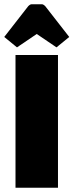

<svg xmlns="http://www.w3.org/2000/svg" viewBox="-23 -884 346 904"><path d="M50 0V-625H250V0ZM126 -864H174Q181 -864 190 -855L303 -710L243 -661L150 -724L57 -661L-3 -710L110 -855Q119 -864 126 -864Z"/></svg>

Font: Myanmar Thuriya
Style: Regular
Weight: 400
Designer: Danh Hong
Foundry: Google Inc.
Version: Version 2.00 November 23, 2015